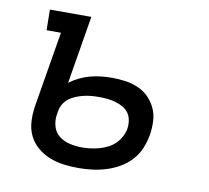

<svg xmlns="http://www.w3.org/2000/svg" viewBox="-64 -591 729 671"><g transform="rotate(10 300.0 -256.0)"><path d="M255 8Q227 8 201 4.5Q175 1 151.5 -8.5Q128 -18 108.5 -34.5Q89 -51 78 -74Q67 -97 65.5 -123.5Q64 -150 68 -177L113 -447H62L61 -520H208L168 -279Q184 -291 202.5 -300Q221 -309 240.5 -314Q260 -319 279 -321Q298 -323 317 -323Q341 -323 365 -319.5Q389 -316 410.5 -306.5Q432 -297 448 -280.5Q464 -264 473.5 -243Q483 -222 484 -197.5Q485 -173 481 -149Q477 -125 467 -101Q457 -77 439.5 -58Q422 -39 399.5 -26Q377 -13 352.5 -5.5Q328 2 303.5 5Q279 8 255 8ZM255 -65Q270 -65 285.5 -67Q301 -69 315.5 -73Q330 -77 345 -84.5Q360 -92 371.5 -103.5Q383 -115 390.5 -129.5Q398 -144 400 -158Q402 -173 399.5 -187.5Q397 -202 389 -213Q381 -224 368.5 -231Q356 -238 342 -242Q328 -246 313.5 -247.5Q299 -249 285 -249Q271 -249 258 -248Q245 -247 231.5 -244Q218 -241 205 -236Q192 -231 180.5 -223Q169 -215 161 -202.5Q153 -190 151 -177L149 -165Q145 -143 151 -121.5Q157 -100 173.5 -87.5Q190 -75 211 -70Q232 -65 255 -65Z"/></g></svg>

Font: Iosevka Plex Etoile
Style: Italic
Weight: 400
Italic angle: -9°
Designer: Belleve Invis
Foundry: Belleve Invis
Version: Version 25.1.1; ttfautohint (v1.8.4)